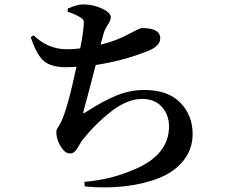

<svg xmlns="http://www.w3.org/2000/svg" viewBox="-20 -800 1040 857"><path d="M282.2 -747.1V-761.7Q326.2 -780.3 349.6 -780.3Q396.5 -780.3 435.5 -761.7Q474.6 -743.2 474.6 -722.7Q474.6 -710 461.4 -689.9Q448.2 -669.9 442.4 -650.4Q442.4 -648.4 428.7 -600.6Q495.1 -616.2 551.8 -646.5Q604.5 -674.8 613.3 -674.8Q695.3 -674.8 695.3 -628.9Q695.3 -592.8 634.8 -570.3Q528.3 -528.3 407.2 -509.8Q396.5 -466.8 376.5 -392.1Q356.4 -317.4 353.5 -306.6Q350.6 -296.9 353 -294.9Q355.5 -293 363.3 -299.8Q442.4 -350.6 501.5 -374.5Q560.5 -398.4 624 -398.4Q729.5 -398.4 784.7 -341.8Q839.8 -285.2 839.8 -202.1Q839.8 -133.8 798.3 -82.5Q756.8 -31.2 687.5 -4.4Q618.2 22.5 533.7 31.7Q449.2 41 358.4 32.2L356.4 11.7Q464.8 2.9 558.6 -35.2Q734.4 -100.6 734.4 -235.4Q734.4 -287.1 702.6 -322.8Q670.9 -358.4 614.3 -358.4Q547.9 -358.4 476.6 -302.7Q405.3 -247.1 347.7 -174.8Q342.8 -168.9 333 -150.9Q323.2 -132.8 314.5 -124Q305.7 -115.2 292 -115.2Q269.5 -115.2 250.5 -147Q231.4 -178.7 231.4 -210.9Q231.4 -216.8 233.4 -221.7Q235.4 -226.6 241.7 -236.3Q248 -246.1 252.9 -256.8Q281.2 -313.5 321.3 -502Q292 -500 273.4 -500Q210 -500 177.2 -526.4Q144.5 -552.7 117.2 -633.8L129.9 -642.6Q193.4 -580.1 279.3 -580.1Q313.5 -580.1 337.9 -584Q349.6 -640.6 353.5 -685.5Q355.5 -703.1 352.1 -710Q348.6 -716.8 336.9 -723.6Q310.5 -739.3 282.2 -747.1Z"/></svg>

Font: GenRyuMin TW TTF Bold
Style: Regular
Weight: 700
Version: Version 1.300